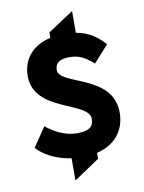

<svg xmlns="http://www.w3.org/2000/svg" viewBox="-99 -836 790 1055"><g transform="rotate(-10 296.5 -308.0)"><path d="M524 -568C489 -604 445 -635 378 -647V-768L235 -674V-644C135 -622 76 -552 76 -458C76 -255 382 -266 382 -166C382 -124 358 -102 291 -102C235 -102 184 -123 135 -158L118 -171L45 -63L57 -51C101 -10 164 18 235 28V152L378 56V23C482 -1 539 -76 539 -174C539 -389 239 -377 239 -463C239 -502 264 -521 318 -521C368 -521 398 -507 437 -475L452 -462L536 -555Z"/></g></svg>

Font: Falling Sky
Style: ExBd
Weight: 400
Designer: Paul D. Hunt
Foundry: Adobe Systems Incorporated
Version: Version 1.02